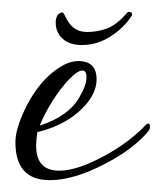

<svg xmlns="http://www.w3.org/2000/svg" viewBox="-20 -295 273 324"><path d="M64 9Q6 9 6 -55Q6 -77 22 -110.5Q38 -144 61 -166Q89 -192 112 -192Q143 -192 143 -161Q143 -141 127 -121Q97 -85 43 -72Q42 -65 41.5 -59.5Q41 -54 41 -49Q41 -7 80 -7Q111 -7 158 -33Q178 -44 194 -56Q210 -68 221 -79Q233 -93 233 -81Q233 -76 229 -72Q218 -59 200.5 -45.5Q183 -32 158 -19Q105 9 64 9ZM47 -83Q96 -99 114 -131Q126 -151 126 -165Q126 -176 119 -176Q111 -176 97 -161.5Q83 -147 69.5 -126Q56 -105 47 -83ZM118 -219Q100 -219 89 -227Q74 -238 74 -257Q74 -264 77 -269Q80 -274 86 -274Q87 -274 93 -262Q104 -241 127 -241Q144 -241 160.5 -247Q177 -253 195 -274Q196 -275 198 -275Q200 -275 202 -273.5Q204 -272 202 -268Q189 -248 166.5 -233.5Q144 -219 118 -219Z"/></svg>

Font: Passions Conflict
Style: Regular
Weight: 400
Designer: Robert E. Leuschke
Foundry: Robert E. Leuschke
Version: Version 1.010; ttfautohint (v1.8.3)